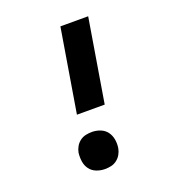

<svg xmlns="http://www.w3.org/2000/svg" viewBox="-135 -841 869 955"><g transform="rotate(-20 300.0 -363.5)"><path d="M219 -294 292 -735H439L366 -294ZM259 8Q235 8 213.5 -0.5Q192 -9 179 -26.5Q166 -44 162.5 -67Q159 -90 162 -114Q165 -130 173.5 -145Q182 -160 196 -170.5Q210 -181 226.5 -184.5Q243 -188 259 -188Q282 -188 303.5 -179.5Q325 -171 338 -153.5Q351 -136 355 -113Q359 -90 355 -66Q352 -50 343.5 -35Q335 -20 321 -9.5Q307 1 291 4.5Q275 8 259 8Z"/></g></svg>

Font: Iosevka Curly Slab HvExObl
Style: Regular
Weight: 900
Width: 7
Italic angle: -9°
Monospace: yes
Designer: Belleve Invis
Foundry: Belleve Invis
Version: Version 11.1.0; ttfautohint (v1.8.3)